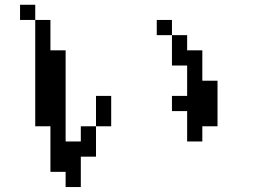

<svg xmlns="http://www.w3.org/2000/svg" viewBox="-20 -754 1040 790"><path d="M687.5 -296.9V-359.4H750V-484.4H687.5V-609.4H750V-546.9H812.5V-421.9H875V-234.4H812.5V-171.9H750V-296.9ZM625 -609.4V-671.9H687.5V-609.4ZM62.5 -671.9V-734.4H125V-671.9ZM375 -234.4V-109.4H312.5V15.6H250V-46.9H187.5V-234.4H125V-671.9H187.5V-546.9H250V-171.9H312.5V-234.4ZM375 -234.4V-359.4H437.5V-234.4Z"/></svg>

Font: KH Dot Dougenzaka 16
Style: Regular
Weight: 400
Designer: Original version for X68000 by Keitarou Hiraki (http://hp.vector.co.jp/authors/VA000874/) / TrueType conversion by Homem
Version: Version 1.00.20150527